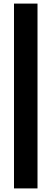

<svg xmlns="http://www.w3.org/2000/svg" viewBox="-20 -830 287 1070"><path d="M58 220H189V-810H58Z"/></svg>

Font: Aspekta 750
Style: Regular
Weight: 750
Designer: Ivo Dolenc
Version: Version 2.000